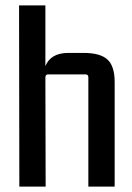

<svg xmlns="http://www.w3.org/2000/svg" viewBox="-20 -695 493 715"><path d="M235 -498H291Q353 -498 380 -473.5Q407 -449 407 -389V0H309V-407Q309 -418 298 -418H160Q149 -418 149 -407L150 0H52L51 -675H149V-449Q169 -498 235 -498Z"/></svg>

Font: Gemunu Libre SemiBold
Style: Regular
Weight: 600
Designer: Puspanada Ekanayake, Sola Matas, Pathum Egodawatta, Kosala Senevirathne
Foundry: mooniak
Version: Version 1.100